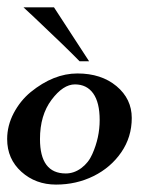

<svg xmlns="http://www.w3.org/2000/svg" viewBox="-20 -495 419 523"><path d="M-0.5 -116.2Q-0.5 -152.8 17.3 -186.8Q35.2 -220.7 63.5 -244.1Q126 -294.9 190.9 -294.9Q255.9 -294.9 297.4 -260.3Q338.9 -225.6 338.9 -173.6Q338.9 -121.6 310.3 -80.1Q281.7 -38.6 234.9 -15.4Q188 7.8 132.6 7.8Q77.1 7.8 38.3 -27.1Q-0.5 -62 -0.5 -116.2ZM159.2 -22.5Q181.6 -22.5 201.4 -37.1Q221.2 -51.8 231.4 -75.2Q251.5 -120.1 251.5 -168Q251.5 -215.8 233.9 -240.5Q216.3 -265.1 184.1 -265.1Q151.9 -265.1 120.4 -223.1Q88.9 -181.2 88.9 -116.2Q88.9 -22.5 159.2 -22.5ZM222.7 -328.1H196.8Q160.2 -365.7 73.2 -447.8L43.9 -475.1H127Q130.9 -469.2 222.7 -328.1Z"/></svg>

Font: Niconne
Style: Regular
Weight: 400
Designer: Vernon Adams
Foundry: Vernon Adams
Version: Version 1.002